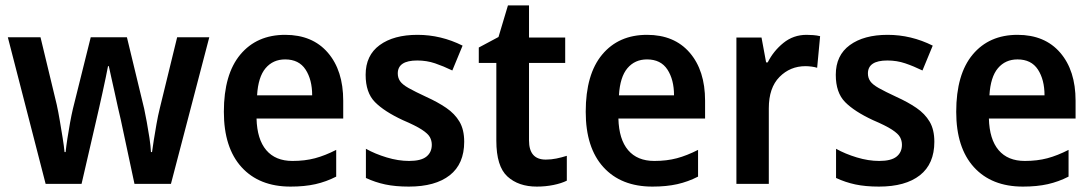

<svg xmlns="http://www.w3.org/2000/svg" viewBox="-20 -732 4045 711"><path d="M427 -290Q423 -306 417 -333Q411 -360 404.5 -390Q398 -420 392 -446Q386 -472 383 -487H380Q377 -471 371.5 -444.5Q366 -418 359.5 -388.5Q353 -359 347 -332.5Q341 -306 337 -289L282 -51H149L9 -594H130L190 -345Q196 -318 201.5 -285Q207 -252 212 -221.5Q217 -191 219 -169H223Q225 -189 229.5 -218.5Q234 -248 239.5 -278Q245 -308 250 -329L316 -594H450L514 -329Q518 -310 523.5 -280.5Q529 -251 533.5 -221Q538 -191 539 -169H543Q545 -185 549.5 -213Q554 -241 559.5 -272.5Q565 -304 572 -332L636 -594H755L613 -51H478Z M1036 -603Q1137 -603 1194 -537Q1251 -471 1251 -359V-293H930Q932 -216 966 -176Q1000 -136 1063 -136Q1109 -136 1146.5 -146Q1184 -156 1225 -177V-78Q1188 -59 1148 -50Q1108 -41 1056 -41Q940 -41 874.5 -113Q809 -185 809 -318Q809 -457 870 -530Q931 -603 1036 -603ZM1036 -512Q991 -512 963.5 -479.5Q936 -447 932 -379H1136Q1136 -437 1111.5 -474.5Q1087 -512 1036 -512Z M1699 -207Q1699 -125 1645.5 -83Q1592 -41 1494 -41Q1444 -41 1406.5 -49Q1369 -57 1335 -73V-181Q1369 -162 1412 -149Q1455 -136 1495 -136Q1539 -136 1559 -152Q1579 -168 1579 -196Q1579 -211 1572 -224Q1565 -237 1542 -252Q1519 -267 1472 -287Q1403 -319 1368.5 -354Q1334 -389 1334 -455Q1334 -527 1386 -565Q1438 -603 1526 -603Q1613 -603 1693 -563L1655 -471Q1622 -487 1591 -497.5Q1560 -508 1525 -508Q1453 -508 1453 -460Q1453 -444 1461.5 -431.5Q1470 -419 1493 -406Q1516 -393 1559 -373Q1601 -354 1632.5 -332.5Q1664 -311 1681.5 -281.5Q1699 -252 1699 -207Z M2001 -141Q2021 -141 2040.5 -145Q2060 -149 2079 -155V-63Q2059 -53 2029.5 -47Q2000 -41 1968 -41Q1900 -41 1859 -78.5Q1818 -116 1818 -211V-499H1753V-556L1826 -595L1861 -712H1939V-593H2073V-499H1939V-212Q1939 -141 2001 -141Z M2376 -603Q2477 -603 2534 -537Q2591 -471 2591 -359V-293H2270Q2272 -216 2306 -176Q2340 -136 2403 -136Q2449 -136 2486.5 -146Q2524 -156 2565 -177V-78Q2528 -59 2488 -50Q2448 -41 2396 -41Q2280 -41 2214.5 -113Q2149 -185 2149 -318Q2149 -457 2210 -530Q2271 -603 2376 -603ZM2376 -512Q2331 -512 2303.5 -479.5Q2276 -447 2272 -379H2476Q2476 -437 2451.5 -474.5Q2427 -512 2376 -512Z M2967 -603Q2978 -603 2991.5 -602Q3005 -601 3017 -598L3006 -481Q2997 -484 2984.5 -485.5Q2972 -487 2963 -487Q2906 -487 2866.5 -447Q2827 -407 2827 -331V-51H2707V-593H2800L2817 -501H2823Q2844 -543 2881 -573Q2918 -603 2967 -603Z M3440 -207Q3440 -125 3386.5 -83Q3333 -41 3235 -41Q3185 -41 3147.5 -49Q3110 -57 3076 -73V-181Q3110 -162 3153 -149Q3196 -136 3236 -136Q3280 -136 3300 -152Q3320 -168 3320 -196Q3320 -211 3313 -224Q3306 -237 3283 -252Q3260 -267 3213 -287Q3144 -319 3109.5 -354Q3075 -389 3075 -455Q3075 -527 3127 -565Q3179 -603 3267 -603Q3354 -603 3434 -563L3396 -471Q3363 -487 3332 -497.5Q3301 -508 3266 -508Q3194 -508 3194 -460Q3194 -444 3202.5 -431.5Q3211 -419 3234 -406Q3257 -393 3300 -373Q3342 -354 3373.5 -332.5Q3405 -311 3422.5 -281.5Q3440 -252 3440 -207Z M3748 -603Q3849 -603 3906 -537Q3963 -471 3963 -359V-293H3642Q3644 -216 3678 -176Q3712 -136 3775 -136Q3821 -136 3858.5 -146Q3896 -156 3937 -177V-78Q3900 -59 3860 -50Q3820 -41 3768 -41Q3652 -41 3586.5 -113Q3521 -185 3521 -318Q3521 -457 3582 -530Q3643 -603 3748 -603ZM3748 -512Q3703 -512 3675.5 -479.5Q3648 -447 3644 -379H3848Q3848 -437 3823.5 -474.5Q3799 -512 3748 -512Z"/></svg>

Font: Noto Sans Tamil UI SemiCondensed SemiBold
Style: Regular
Weight: 600
Width: 4
Designer: Jelle Bosma - Monotype Design Team
Foundry: Monotype Imaging Inc.
Version: Version 2.004; ttfautohint (v1.8.4.7-5d5b)